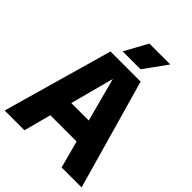

<svg xmlns="http://www.w3.org/2000/svg" viewBox="-263 -1085 1219 1219"><g transform="rotate(45 347.0 -475.0)"><path d="M1.5 0 211.5 -740H482L692 0H512.5L336.5 -660H354L179 0ZM151.5 -183.5 188.5 -332.5H504.5L540.5 -183.5ZM265.5 -795 350.5 -950H538L426.5 -795Z"/></g></svg>

Font: Encode Sans SC SemiCondensed ExtraBold
Style: Regular
Weight: 800
Width: 4
Designer: Multiple Designers
Foundry: Impallari Type
Version: Version 3.002